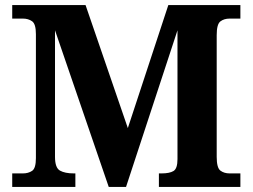

<svg xmlns="http://www.w3.org/2000/svg" viewBox="-20 -734 992 754"><path d="M28 0V-53H70Q91 -53 106 -63Q121 -73 121 -113V-600Q121 -640 106 -650.5Q91 -661 70 -661H28V-714H316L482 -231L641 -714H924V-661H882Q860 -661 845.5 -650Q831 -639 831 -596V-118Q831 -75 845.5 -64Q860 -53 882 -53H924V0H604V-53H614Q646 -53 661.5 -62.5Q677 -72 677 -109V-615L475 0H407L196 -615V-118Q196 -75 215.5 -64Q235 -53 270 -53H276V0Z"/></svg>

Font: Noto Serif Vithkuqi
Style: Regular
Weight: 400
Version: Version 1.005